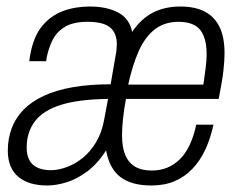

<svg xmlns="http://www.w3.org/2000/svg" viewBox="-20 -558 736 590"><path d="M125 12Q97 12 75 5.5Q53 -1 37 -14Q21 -27 12.5 -47.5Q4 -68 4 -95Q4 -132 16 -164Q28 -196 52.5 -221Q77 -246 114.5 -263.5Q152 -281 203.5 -290Q255 -299 320 -299L335 -386Q337 -395 338 -405Q339 -415 339 -422Q339 -456 318.5 -473.5Q298 -491 249 -491Q205 -491 179.5 -475.5Q154 -460 141.5 -435Q129 -410 123 -379L122 -370H70Q70 -373 71 -378.5Q72 -384 73 -390Q83 -446 109.5 -478Q136 -510 173.5 -524Q211 -538 256 -538Q308 -538 343 -519.5Q378 -501 386 -460Q414 -501 450.5 -519.5Q487 -538 534 -538Q578 -538 608 -523Q638 -508 654 -476.5Q670 -445 670 -394Q670 -372 666.5 -340.5Q663 -309 652 -254H367Q361 -221 358 -193Q355 -165 355 -143Q355 -105 365 -81.5Q375 -58 395 -46Q415 -34 446 -34Q473 -34 494.5 -43Q516 -52 533.5 -69.5Q551 -87 563.5 -114Q576 -141 583 -175H636Q627 -133 611 -98.5Q595 -64 571 -39Q547 -14 516 -1Q485 12 445 12Q384 12 350 -14Q316 -40 306 -96Q280 -55 248.5 -31.5Q217 -8 185 2Q153 12 125 12ZM136 -35Q159 -35 185 -44.5Q211 -54 234.5 -73Q258 -92 275.5 -121.5Q293 -151 300 -190L312 -254Q223 -253 168 -236Q113 -219 87.5 -185.5Q62 -152 62 -105Q62 -81 70.5 -65.5Q79 -50 96 -42.5Q113 -35 136 -35ZM374 -298H605Q609 -326 612 -349.5Q615 -373 615 -391Q615 -426 605.5 -448.5Q596 -471 577 -481Q558 -491 529 -491Q486 -491 456 -468Q426 -445 406.5 -401.5Q387 -358 374 -298Z"/></svg>

Font: Archivo Condensed ExtraLight
Style: Italic
Weight: 250
Width: 3
Italic angle: -10°
Designer: Hector Gatti
Foundry: Omnibus-Type
Version: Version 2.001